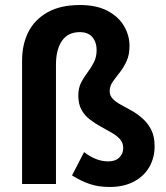

<svg xmlns="http://www.w3.org/2000/svg" viewBox="-20 -733 663 765"><path d="M416 12Q372 12 337 0Q302 -12 267 -34L315 -127Q340 -108 363.5 -99Q387 -90 411 -90Q440 -90 455.5 -105.5Q471 -121 471 -143Q471 -164 458 -178.5Q445 -193 424.5 -204.5Q404 -216 381.5 -228.5Q359 -241 338 -257Q317 -273 304.5 -296Q292 -319 292 -352Q292 -382 303 -403.5Q314 -425 328.5 -444Q343 -463 354 -484.5Q365 -506 365 -534Q365 -565 348 -585Q331 -605 298 -605Q251 -605 227 -570.5Q203 -536 203 -475V0H68V-492Q68 -556 93 -605.5Q118 -655 169.5 -684Q221 -713 299 -713Q364 -713 408 -690Q452 -667 474 -629.5Q496 -592 496 -550Q496 -514 484 -488.5Q472 -463 456.5 -443.5Q441 -424 429 -407Q417 -390 417 -369Q417 -352 429.5 -339Q442 -326 463 -315Q484 -304 506.5 -291Q529 -278 549.5 -259.5Q570 -241 583 -215Q596 -189 596 -150Q596 -105 575.5 -68.5Q555 -32 514.5 -10Q474 12 416 12Z"/></svg>

Font: Assistant ExtraLight
Style: Bold
Weight: 700
Version: Version 3.000